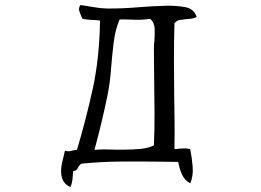

<svg xmlns="http://www.w3.org/2000/svg" viewBox="-20 -690 1040 766"><path d="M765 -622Q752 -616 740 -615Q728 -614 717 -613Q706 -612 695.5 -610Q685 -608 676 -597Q674 -527 674 -455Q674 -383 675 -311Q676 -257 676.5 -202.5Q677 -148 676 -95Q681 -95 686 -95.5Q691 -96 695 -97Q707 -98 717 -98Q727 -98 739 -95Q745 -65 748.5 -26.5Q752 12 739 41Q717 30 706.5 7Q696 -16 691 -44Q674 -44 656.5 -44.5Q639 -45 621 -45Q543 -46 464 -45.5Q385 -45 305 -37Q295 -31 290.5 -20Q286 -9 272 -7Q271 10 269 26.5Q267 43 261 56Q242 48 233.5 33.5Q225 19 224 0Q223 -19 227.5 -40Q232 -61 237 -80Q238 -86 239 -89Q249 -86 255 -86.5Q261 -87 268 -89Q272 -90 276.5 -91Q281 -92 287 -92Q322 -209 349.5 -333.5Q377 -458 379 -608Q366 -610 346 -610.5Q326 -611 309 -615Q308 -618 305 -624Q299 -637 296 -647.5Q293 -658 301 -670Q322 -667 354.5 -661.5Q387 -656 415 -656Q472 -656 531 -661Q590 -666 642 -667Q684 -668 719 -661.5Q754 -655 765 -622ZM594 -110Q597 -174 596.5 -241.5Q596 -309 595 -374Q595 -406 594.5 -437Q594 -468 594 -497Q594 -505 594.5 -512.5Q595 -520 596 -529Q598 -553 597 -576.5Q596 -600 579 -615Q554 -611 534 -611Q514 -611 496 -612Q486 -612 476.5 -612.5Q467 -613 457 -612Q440 -572 433.5 -520.5Q427 -469 423 -414.5Q419 -360 409 -310Q397 -252 384 -198Q371 -144 357 -92Q377 -94 398.5 -94Q420 -94 441 -93Q450 -93 458.5 -93Q467 -93 476 -93Q510 -93 541 -96Q572 -99 594 -110Z"/></svg>

Font: Yuji Mai
Style: Regular
Weight: 400
Designer: Kataoka Yuji
Foundry: Kinuta Font Factory
Version: Version 3.002